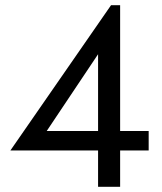

<svg xmlns="http://www.w3.org/2000/svg" viewBox="-20 -720 623 740"><path d="M20 -140H553V-215H410H393H160L358 -511V-187V-176V0H443V-700H408Z"/></svg>

Font: Glinicke Jost Regular
Style: Regular
Weight: 400
Version: Version 3.710